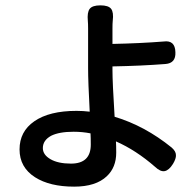

<svg xmlns="http://www.w3.org/2000/svg" viewBox="-20 -639 726 717"><path d="M257 58Q166 58 111 23Q53 -14 53 -81Q53 -148 108 -186Q164 -225 266 -225Q290 -225 315 -222Q309 -334 309 -384V-458V-532Q309 -551 308 -561Q305 -593 315 -606Q325 -619 355 -619Q385 -619 395 -606Q405 -593 401 -561Q400 -551 400 -533V-475Q502 -477 591 -484Q634 -490 635 -444Q637 -403 598 -400Q508 -393 400 -391V-377Q400 -331 408 -203Q521 -169 621 -88Q637 -74 637 -60Q638 -47 626 -27Q611 -3 595 0Q579 3 559 -16Q488 -78 413 -111Q414 -95 414 -69Q414 -14 379 19Q338 58 257 58ZM245 -28Q319 -28 319 -99Q319 -126 318 -141Q287 -147 255 -147Q201 -147 171 -132Q140 -115 140 -86Q140 -61 168.5 -44.5Q197 -28 245 -28Z"/></svg>

Font: GenSenRounded JP M
Style: Regular
Weight: 500
Version: Version 1.501;PS 1;hotconv 16.6.51;makeotf.lib2.5.65220